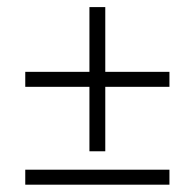

<svg xmlns="http://www.w3.org/2000/svg" viewBox="-20 -436 546 538"><path d="M50.8 81.5V39.5H454.8V81.5ZM230.6 -12.1V-192.7H50.8V-234.7H230.6V-416.1H275V-234.7H454.8V-192.7H275V-12.1Z"/></svg>

Font: Playfair 9pt Black
Style: Regular
Weight: 900
Designer: Claus Eggers Sørensen
Foundry: Claus Eggers Sørensen
Version: Version 2.203